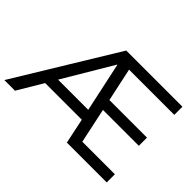

<svg xmlns="http://www.w3.org/2000/svg" viewBox="-151 -985 1264 1264"><g transform="rotate(45 481.5 -352.5)"><path d="M-20 0 410 -705H933V-629H512L562 -396H912V-320H578L630 -76H933V0H562L525 -176H184L79 0ZM433 -597 228 -252H509L435 -597Z"/></g></svg>

Font: Nunito Sans Medium
Style: Regular
Weight: 500
Designer: Vernon Adams
Foundry: Vernon Adams
Version: Version 3.101; ttfautohint (v1.8.4.7-5d5b);gftools[0.9.27]